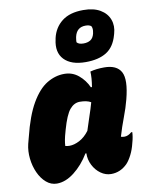

<svg xmlns="http://www.w3.org/2000/svg" viewBox="-96 -946 791 1025"><g transform="rotate(-10 300.0 -433.0)"><path d="M268 -559Q312 -559 345 -531.5Q378 -504 396 -464H402Q410 -513 408 -547Q441 -556 484 -556Q552 -556 575 -513.5Q598 -471 571 -367Q560 -324 541.5 -275.5Q523 -227 508 -176Q517 -173 527 -173Q547 -173 566 -190H572Q572 -180 569.5 -164.5Q567 -149 562 -132Q554 -98 540 -70.5Q526 -43 511 -27Q473 11 423 11Q393 11 367 -7.5Q341 -26 325.5 -56.5Q310 -87 311 -121H306Q271 -63 223.5 -26Q176 11 129 11Q97 11 71.5 -11Q46 -33 30 -68.5Q14 -104 9.5 -145Q5 -186 14 -224L23 -258Q51 -372 89.5 -438Q128 -504 173.5 -531.5Q219 -559 268 -559ZM207 -179Q218 -176 230 -176Q255 -176 284 -191Q313 -206 337 -238Q349 -277 361.5 -313Q374 -349 384 -385Q362 -398 324 -398Q293 -398 269.5 -370Q246 -342 224 -264L221 -253Q208 -209 207 -179ZM427 -877Q483 -877 518.5 -856Q554 -835 567 -800Q580 -765 568 -724L566 -717Q549 -655 506 -628Q463 -601 393 -601Q314 -601 276.5 -640.5Q239 -680 255 -749L256 -755Q269 -811 311.5 -844Q354 -877 427 -877ZM425 -793Q376 -793 365 -742L364 -736Q363 -731 362.5 -725Q362 -719 362 -714Q372 -701 398 -701Q421 -701 436 -710.5Q451 -720 457 -743L458 -749Q463 -771 455 -785Q444 -793 425 -793Z"/></g></svg>

Font: Recursive Mn Csl St Blk
Style: Italic
Weight: 900
Italic angle: -15°
Monospace: yes
Version: Version 1.079;hotconv 1.0.112;makeotfexe 2.5.65598; ttfautoh